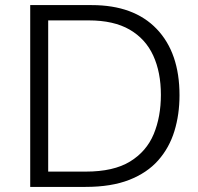

<svg xmlns="http://www.w3.org/2000/svg" viewBox="-20 -733 778 753"><path d="M98.5 0V-713H339.5Q505 -713 594.5 -619.5Q684 -526 684 -359.5Q684 -284 664 -218.8Q644 -153.5 600.5 -104.2Q557 -55 486.8 -27.5Q416.5 0 315.5 0ZM169 -60H316.5Q425.5 -60 490 -99.5Q554.5 -139 582.8 -207Q611 -275 611 -361Q611 -449.5 581 -515Q551 -580.5 488.5 -616.8Q426 -653 328 -653H169Z"/></svg>

Font: Commissioner Light
Style: Regular
Weight: 300
Designer: Kostas Bartsokas
Foundry: Kostas Bartsokas
Version: Version 1.000; ttfautohint (v1.8.3)